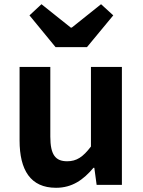

<svg xmlns="http://www.w3.org/2000/svg" viewBox="-20 -878 677 912"><path d="M246 14C323 14 376 -24 424 -81H428L439 0H559V-560H412V-182C374 -132 344 -112 299 -112C244 -112 219 -142 219 -229V-560H73V-211C73 -70 125 14 246 14ZM244 -654H393L518 -805L460 -858L321 -747H316L177 -858L120 -805Z"/></svg>

Font: Source Han Sans KR
Style: Bold
Weight: 700
Designer: Ryoko NISHIZUKA 西塚涼子 (kana, bopomofo & ideographs); Paul D. Hunt (Latin, Greek & Cyrillic); Sandoll Communications 산돌커뮤니
Foundry: Adobe
Version: Version 2.004;hotconv 1.0.118;makeotfexe 2.5.65603